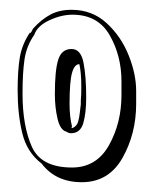

<svg xmlns="http://www.w3.org/2000/svg" viewBox="-20 -677 298 392"><path d="M41 -609Q42 -609 44 -612Q46 -615 47 -618Q64 -637 82.5 -647Q101 -657 126 -657Q168 -657 197.5 -630Q227 -603 242.5 -564.5Q258 -526 258 -491V-465Q258 -404 230 -354.5Q202 -305 147 -305Q94 -305 65 -343Q35 -366 25.5 -405Q16 -444 16 -493Q16 -533 20.5 -560Q25 -587 42 -612L41 -610ZM127 -335Q177 -335 202.5 -380.5Q228 -426 228 -483V-511Q228 -563 204 -605Q180 -647 128 -647Q105 -647 80.5 -635.5Q56 -624 50 -606Q34 -583 30 -555.5Q26 -528 26 -486Q26 -420 45 -377.5Q64 -335 127 -335ZM126 -577Q145 -577 150.5 -549Q156 -521 156 -478Q156 -446 150 -425.5Q144 -405 125 -405Q120 -405 116 -408Q103 -411 97.5 -434.5Q92 -458 92 -485Q92 -534 99 -555.5Q106 -577 126 -577ZM122 -465Q122 -439 127 -419L126 -417L127 -415Q127 -416 128 -416H129Q137 -420 139.5 -428.5Q142 -437 143 -447.5Q144 -458 145 -464V-472Q146 -481 146 -500Q146 -529 142 -546Q132 -546 127 -528Q122 -510 122 -465Z"/></svg>

Font: Londrina Shadow
Style: Regular
Weight: 400
Designer: Marcelo Magalhaes
Foundry: Marcelo Magalhães
Version: Version 1.002